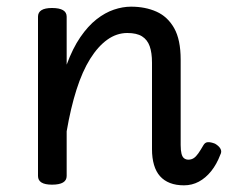

<svg xmlns="http://www.w3.org/2000/svg" viewBox="-20 -539 686 576"><path d="M532 17Q508 17 490 10Q472 3 460 -10.5Q448 -24 442 -44.5Q436 -65 436 -91V-351Q436 -381 429 -400.5Q422 -420 406 -430Q390 -440 362 -440Q330 -440 302 -420Q274 -400 250.5 -362.5Q227 -325 209.5 -270Q192 -215 180 -145V-11Q180 2 169 8.5Q158 15 136 15Q115 15 104.5 8.5Q94 2 94 -11V-489Q94 -502 104.5 -508.5Q115 -515 136 -515Q158 -515 169 -508.5Q180 -502 180 -489V-345Q198 -394 221 -427.5Q244 -461 269.5 -481Q295 -501 321.5 -510Q348 -519 373 -519Q416 -519 449.5 -504Q483 -489 502.5 -454.5Q522 -420 522 -360V-104Q522 -88 524.5 -78Q527 -68 532.5 -64Q538 -60 545 -60Q554 -60 561 -64.5Q568 -69 575 -79Q582 -89 590 -103Q595 -112 603.5 -112.5Q612 -113 625 -108Q637 -101 641.5 -92.5Q646 -84 641 -75Q630 -46 613.5 -25.5Q597 -5 576.5 6Q556 17 532 17Z"/></svg>

Font: Playwrite AT
Style: Regular
Weight: 400
Designer: Veronika Burian, José Scaglione
Foundry: TypeTogether
Version: Version 1.002